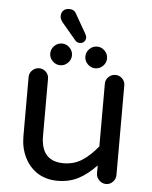

<svg xmlns="http://www.w3.org/2000/svg" viewBox="-55 -837 706 894"><g transform="rotate(5 297.5 -390.0)"><path d="M153.3 -14.6Q114.3 -40 92.8 -84Q71.3 -127.9 71.3 -181.6V-459Q71.3 -477.5 85 -490.7Q98.6 -503.9 117.2 -503.9Q135.7 -503.9 148.9 -490.7Q162.1 -477.5 162.1 -459V-191.4Q162.1 -73.2 268.6 -73.2Q315.4 -73.2 353 -96.7Q390.6 -120.1 427.7 -166V-459Q427.7 -477.5 441.4 -490.7Q455.1 -503.9 473.6 -503.9Q492.2 -503.9 505.4 -490.7Q518.6 -477.5 518.6 -459V-40Q518.6 -21.5 505.4 -7.8Q492.2 5.9 473.6 5.9Q455.1 5.9 441.4 -7.8Q427.7 -21.5 427.7 -40V-77.1Q387.7 -34.2 344.7 -11.7Q301.8 10.7 247.1 10.7Q194.3 10.7 153.3 -14.6ZM162.1 -577.1Q162.1 -597.7 177.2 -612.8Q192.4 -627.9 212.9 -627.9Q233.4 -627.9 248.5 -612.8Q263.7 -597.7 263.7 -577.1Q263.7 -556.6 248.5 -541.5Q233.4 -526.4 212.9 -526.4Q192.4 -526.4 177.2 -541.5Q162.1 -556.6 162.1 -577.1ZM326.2 -577.1Q326.2 -597.7 341.3 -612.8Q356.4 -627.9 377 -627.9Q397.5 -627.9 412.6 -612.8Q427.7 -597.7 427.7 -577.1Q427.7 -556.6 412.6 -541.5Q397.5 -526.4 377 -526.4Q356.4 -526.4 341.3 -541.5Q326.2 -556.6 326.2 -577.1ZM272.5 -648.4 205.1 -728.5Q195.3 -743.2 195.3 -753.9Q195.3 -771.5 205.6 -781.2Q215.8 -791 232.4 -791Q255.9 -791 265.6 -771.5L315.4 -684.6Q322.3 -672.9 322.3 -665Q322.3 -653.3 314.9 -645.5Q307.6 -637.7 294.9 -637.7Q281.2 -637.7 272.5 -648.4Z"/></g></svg>

Font: jf-openhuninn-2.1
Style: Regular
Weight: 400
Designer: [Kosugi Maru]
Designed by MOTOYA      

[Varela Round]
Joe Prince (Latin component); Avraham Cornfeld (Hebrew component)
Foundry: justfont Co., Ltd.
Version: 2.1